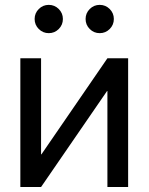

<svg xmlns="http://www.w3.org/2000/svg" viewBox="-20 -749 595 769"><path d="M493.2 0H410.2V-384.3H408.7L144.5 0H61.5V-515.6H144.5V-130.9H146L410.2 -515.6H493.2ZM175.3 -616.2Q151.9 -616.2 135.3 -632.8Q118.7 -649.4 118.7 -672.9Q118.7 -696.3 135.3 -712.9Q151.9 -729.5 175.3 -729.5Q198.7 -729.5 215.3 -712.9Q231.9 -696.3 231.9 -672.9Q231.9 -649.4 215.3 -632.8Q198.7 -616.2 175.3 -616.2ZM379.4 -616.2Q356 -616.2 339.4 -632.8Q322.8 -649.4 322.8 -672.9Q322.8 -696.3 339.4 -712.9Q356 -729.5 379.4 -729.5Q402.8 -729.5 419.4 -712.9Q436 -696.3 436 -672.9Q436 -649.4 419.4 -632.8Q402.8 -616.2 379.4 -616.2Z"/></svg>

Font: Inter Display
Style: Regular
Weight: 400
Designer: Rasmus Andersson
Foundry: rsms
Version: Version 4.001;git-9221beed3